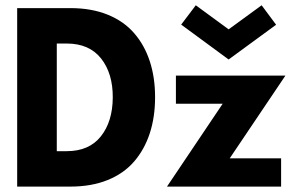

<svg xmlns="http://www.w3.org/2000/svg" viewBox="-20 -690 1088 710"><path d="M650 -599 704 -670.5 825.5 -581.5 947.5 -670.5 1001 -598.5 825.5 -470ZM43.5 -660H240.5Q318 -660 378 -635.8Q438 -611.5 476.2 -567.2Q514.5 -523 534 -463.2Q553.5 -403.5 553.5 -330.5Q553.5 -257.5 534 -197.5Q514.5 -137.5 476.2 -93Q438 -48.5 378 -24.2Q318 0 240.5 0H43.5ZM190 -529V-131H227Q309.5 -131 353 -185.8Q396.5 -240.5 397 -329.5Q397.5 -418.5 353.8 -473.8Q310 -529 227 -529ZM630.5 -410.5H1035.5L829.5 -104.5H1019.5V0H597.5L803.5 -306.5H630.5Z"/></svg>

Font: League Spartan
Style: Bold
Weight: 700
Foundry: The League of Moveable Type
Version: Version 2.002